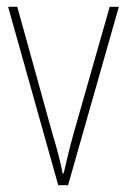

<svg xmlns="http://www.w3.org/2000/svg" viewBox="-20 -547 374 567"><path d="M152 0H181L331 -527H304L196 -148C185 -108 177 -74 168 -35H165C157 -75 148 -109 136 -148L31 -527H4Z"/></svg>

Font: Noto Sans Hebrew Condensed Thin
Style: Regular
Weight: 100
Width: 3
Designer: Monotype Design Team
Foundry: Monotype Imaging Inc.
Version: Version 2.004